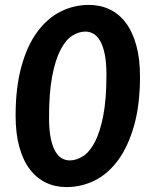

<svg xmlns="http://www.w3.org/2000/svg" viewBox="-20 -753 620 781"><path d="M549.5 -442Q549.5 -328 525.8 -243.5Q502 -159 461.5 -103Q421 -47 366.5 -19.5Q312 8 250.5 8Q204.5 8 166.5 -10.2Q128.5 -28.5 101 -64.8Q73.5 -101 58.5 -155.5Q43.5 -210 43.5 -283Q43.5 -397 66.8 -481.5Q90 -566 130.5 -621.8Q171 -677.5 225.2 -705.2Q279.5 -733 341.5 -733Q387.5 -733 425.8 -715Q464 -697 491.5 -660.5Q519 -624 534.2 -569.5Q549.5 -515 549.5 -442ZM413 -449Q413 -499 406 -532.8Q399 -566.5 387.2 -586.8Q375.5 -607 360 -615.8Q344.5 -624.5 327.5 -624.5Q300 -624.5 273.5 -607.5Q247 -590.5 226 -550Q205 -509.5 192.2 -442.5Q179.5 -375.5 179.5 -275Q179.5 -225 186.2 -191.5Q193 -158 204.8 -137.8Q216.5 -117.5 231.8 -109Q247 -100.5 263.5 -100.5Q290.5 -100.5 317.2 -117.2Q344 -134 365.2 -174Q386.5 -214 399.8 -281.2Q413 -348.5 413 -449Z"/></svg>

Font: Lato Heavy
Style: Italic
Weight: 800
Italic angle: -7°
Designer: Lukasz Dziedzic
Foundry: tyPoland Lukasz Dziedzic
Version: Version 2.007; 2014-02-27